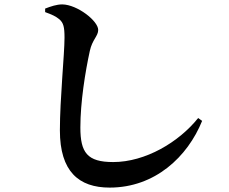

<svg xmlns="http://www.w3.org/2000/svg" viewBox="-20 -802 1040 872"><path d="M185 -747C218 -735 233 -728 250 -714C268 -698 273 -680 273 -631C273 -556 252 -353 252 -210C252 -23 338 50 478 50C684 50 832 -90 898 -253L880 -266C792 -156 640 -66 494 -66C376 -66 345 -109 345 -223C345 -338 367 -475 388 -571C399 -622 426 -638 426 -666C426 -707 331 -781 263 -782C237 -782 211 -773 185 -763Z"/></svg>

Font: Noto Serif KR
Style: Bold
Weight: 700
Designer: Ryoko NISHIZUKA 西塚涼子 (kana & ideographs); Frank Grießhammer (Latin, Greek & Cyrillic); Wenlong ZHANG 张文龙 (bopomofo); San
Foundry: Adobe
Version: Version 2.001;hotconv 1.1.0;makeotfexe 2.6.0